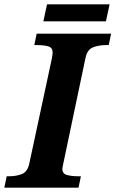

<svg xmlns="http://www.w3.org/2000/svg" viewBox="-43 -870 535 890"><path d="M-23 0 -12 -53H1Q33 -53 59 -63.5Q85 -74 93 -113L197 -597Q199 -607 200 -615Q201 -623 201 -627Q201 -649 181 -655Q161 -661 129 -661H116L127 -714H472L461 -661H448Q415 -661 388 -650.5Q361 -640 353 -600L250 -110Q249 -105 247.5 -98Q246 -91 246 -87Q246 -65 267 -59Q288 -53 319 -53H332L321 0ZM158 -771 175 -850H465L448 -771Z"/></svg>

Font: Noto Serif
Style: Bold Italic
Weight: 700
Italic angle: -12°
Designer: Monotype Design Team
Foundry: Monotype Imaging Inc.
Version: Version 2.013